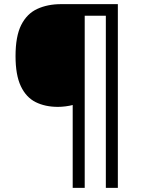

<svg xmlns="http://www.w3.org/2000/svg" viewBox="-20 -780 695 927"><path d="M549 127H491V-704H389V127H331V-273Q316 -269 296.5 -266.5Q277 -264 260 -264Q198 -264 152 -287Q106 -310 80.5 -364Q55 -418 55 -509Q55 -605 82.5 -659.5Q110 -714 160 -737Q210 -760 275 -760H549Z"/></svg>

Font: Noto Sans Pau Cin Hau
Style: Regular
Weight: 400
Designer: Monotype Design Team
Foundry: Monotype Imaging Inc.
Version: Version 2.002; ttfautohint (v1.8.4.7-5d5b)